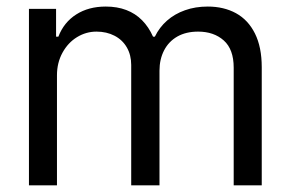

<svg xmlns="http://www.w3.org/2000/svg" viewBox="-20 -557 874 577"><path d="M67 -530.4H148.5V-446.8H155.4Q172 -490 209.1 -513.6Q246.2 -537.3 297.7 -537.3Q332.2 -537.3 359.5 -526.9Q386.7 -516.6 406.9 -496.2Q427.1 -475.8 439.9 -446.8H445.4Q458.9 -474.8 481.9 -495Q504.8 -515.2 535.9 -526.2Q567 -537.3 604.3 -537.3Q652.6 -537.3 689.2 -517.3Q725.8 -497.2 746.2 -456.3Q766.6 -415.4 766.6 -355V0H682.3V-353.6Q682.3 -408.8 652.5 -435.4Q622.6 -462 575.3 -462Q539 -462 512.9 -447.2Q486.9 -432.3 473.1 -405.6Q459.3 -378.8 459.3 -344.6V0H374.3V-361.9Q374.3 -391.6 361.2 -414.4Q348.1 -437.2 324.2 -449.6Q300.4 -462 270 -462Q238.6 -462 211.5 -445.4Q184.4 -428.9 167.8 -398.7Q151.2 -368.4 151.2 -330.8V0H67Z"/></svg>

Font: Pretendard Variable
Style: Regular
Weight: 400
Designer: Base glyphs from Inter by Rasmus Andersson; Hangul glyphs from Noto Sans CJK(Source Han Sans) by Jang Soo-young and Kang
Foundry: Kil Hyung-jin
Version: Version 1.100;FEAKit 1.0